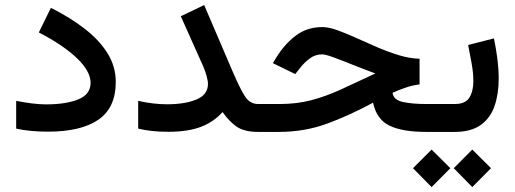

<svg xmlns="http://www.w3.org/2000/svg" viewBox="-20 -529 2065 770"><path d="M164.6 -110.4Q244.6 -110.4 293.9 -130.4Q343.3 -150.4 343.3 -196.8Q343.3 -243.2 288.8 -295.4Q234.4 -347.7 135.7 -398.9L184.1 -497.6Q261.2 -459 319.8 -413.6Q378.4 -368.2 411.4 -315.2Q444.3 -262.2 444.3 -200.2Q444.3 -97.2 374.8 -49.1Q305.2 -1 171.9 -1Q136.7 -1 105.2 -3.9Q73.7 -6.8 44.9 -13.2V-124.5Q76.7 -118.2 107.9 -114.3Q139.2 -110.4 164.6 -110.4Z M814 -192.4Q814 -205.1 808.3 -225.1Q802.7 -245.1 795.9 -260.7L705.1 -463.9L798.8 -508.8L914.1 -239.7Q942.9 -172.9 962.6 -142.3Q982.4 -111.8 1015.6 -111.8H1036.1V0H1015.6Q959.5 0 929.2 -21Q898.9 -42 872.6 -79.6Q836.9 -39.6 784.9 -20Q732.9 -0.5 656.2 -0.5Q618.2 -0.5 589.8 -3.7Q561.5 -6.8 534.2 -13.2V-124.5Q564 -117.7 593.3 -114.3Q622.6 -110.8 648.9 -110.8Q722.2 -110.8 768.1 -130.1Q814 -149.4 814 -192.4Z M1662.6 -293.5V-190.4Q1638.7 -188 1610.1 -178.7Q1581.5 -169.4 1554.2 -156.7Q1558.1 -128.4 1595.5 -120.1Q1632.8 -111.8 1690.9 -111.8H1717.8V0H1689Q1593.8 0 1542 -25.1Q1490.2 -50.3 1476.1 -117.2Q1382.3 -66.4 1292 -33.2Q1201.7 0 1098.1 0H1016.6V-111.8H1099.6Q1170.4 -111.8 1228 -127Q1285.6 -142.1 1346.2 -169.7Q1406.7 -197.3 1485.4 -234.4Q1437.5 -252 1393.3 -269.8Q1349.1 -287.6 1316.9 -299.3Q1284.7 -311 1272 -311Q1243.7 -311 1221.4 -293.9Q1199.2 -276.9 1182.6 -255.4L1164.1 -231.9L1074.2 -275.9L1087.9 -297.9Q1121.1 -352.1 1166.3 -386.2Q1211.4 -420.4 1272.5 -420.4Q1297.9 -420.4 1332.8 -408Q1367.7 -395.5 1408.4 -377Q1449.2 -358.4 1492.9 -339.6Q1536.6 -320.8 1579.8 -307.6Q1623 -294.4 1662.6 -293.5Z M1803.2 0H1697.3V-111.8H1803.2Q1846.7 -111.8 1862.5 -137.7Q1878.4 -163.6 1878.4 -203.6Q1878.4 -235.8 1871.6 -273.7Q1864.7 -311.5 1857.4 -348.6L1960.9 -375Q1969.7 -332.5 1974.9 -292Q1980 -251.5 1980 -213.9Q1980 -152.3 1963.4 -104Q1946.8 -55.7 1908 -27.8Q1869.1 0 1803.2 0ZM1874 70.8 1949.2 145.5 1874 221.2 1799.8 145.5ZM1710.9 70.8 1786.1 145.5 1710.9 221.2 1636.2 145.5Z"/></svg>

Font: Vazirmatn FD Medium
Style: Regular
Weight: 500
Designer: Saber Rastikerdar
Foundry: Saber Rastikerdar
Version: Version 33.003